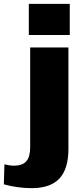

<svg xmlns="http://www.w3.org/2000/svg" viewBox="-95 -787 438 999"><path d="M70 192Q35 192 -2.5 187Q-40 182 -75 172L-72 68Q-60 71 -47.5 73Q-35 75 -23 75Q22 75 42 52Q62 29 62 -21V-540H261V-12Q261 92 214 142Q167 192 70 192ZM268 -767V-605H55V-767Z"/></svg>

Font: Pathway Extreme ExtraBold
Style: Regular
Weight: 800
Designer: Eduardo Rodriguez Tunni
Foundry: Eduardo Rodriguez Tunni
Version: Version 1.001;gftools[0.9.26]